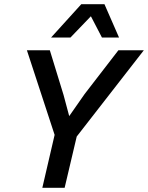

<svg xmlns="http://www.w3.org/2000/svg" viewBox="-20 -901 710 921"><path d="M183 0 242 -254 109 -660H219L285 -445L312 -344L386 -450L548 -660H670L348 -246L290 0ZM481 -881 551 -721H469L416 -823L318 -721H225L370 -881Z"/></svg>

Font: Work Sans Medium
Style: Italic
Weight: 500
Italic angle: -13°
Designer: Wei Huang
Foundry: Wei Huang
Version: Version 2.012; ttfautohint (v1.8.3)